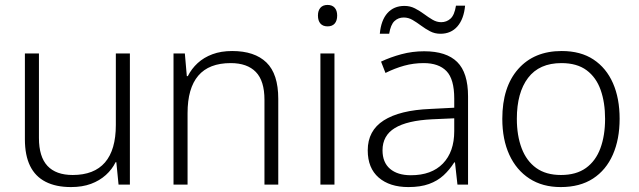

<svg xmlns="http://www.w3.org/2000/svg" viewBox="-20 -749 2591 779"><path d="M268 10Q207 10 165 -11.5Q123 -33 102 -76Q81 -119 81 -184V-532H138V-189Q138 -113 172.5 -76Q207 -39 275 -39Q362 -39 406 -90Q450 -141 450 -242V-532H507V0H461L452 -91H449Q435 -62 409.5 -39Q384 -16 349 -3Q314 10 268 10Z M684 0V-532H730L738 -440H742Q757 -470 782 -493Q807 -516 842 -529Q877 -542 922 -542Q1013 -542 1061 -495.5Q1109 -449 1109 -348V0H1053V-344Q1053 -421 1018 -457Q983 -493 916 -493Q828 -493 784.5 -442Q741 -391 741 -290V0Z M1280 0V-532H1337V0ZM1309 -642Q1290 -642 1280 -653.5Q1270 -665 1270 -686Q1270 -706 1280 -717.5Q1290 -729 1309 -729Q1328 -729 1338 -717.5Q1348 -706 1348 -686Q1348 -665 1338 -653.5Q1328 -642 1309 -642Z M1637 10Q1561 10 1516.5 -28.5Q1472 -67 1472 -139Q1472 -219 1537 -260.5Q1602 -302 1726 -307L1823 -312V-349Q1823 -428 1791.5 -460.5Q1760 -493 1699 -493Q1658 -493 1620 -482.5Q1582 -472 1544 -453L1526 -499Q1564 -517 1608.5 -529Q1653 -541 1701 -541Q1791 -541 1835 -497.5Q1879 -454 1879 -358V0H1836L1826 -90H1823Q1804 -60 1779.5 -37.5Q1755 -15 1720.5 -2.5Q1686 10 1637 10ZM1647 -38Q1731 -38 1777 -85.5Q1823 -133 1823 -217V-269L1733 -265Q1632 -260 1582 -229.5Q1532 -199 1532 -139Q1532 -90 1562.5 -64Q1593 -38 1647 -38ZM1521 -612Q1526 -667 1552 -696Q1578 -725 1621 -725Q1644 -725 1663.5 -715Q1683 -705 1700.5 -692Q1718 -679 1735 -669Q1752 -659 1770 -659Q1792 -659 1808 -673.5Q1824 -688 1830 -726H1867Q1862 -672 1836 -642Q1810 -612 1767 -612Q1744 -612 1725 -622Q1706 -632 1688.5 -645Q1671 -658 1654 -668Q1637 -678 1618 -678Q1596 -678 1580.5 -663.5Q1565 -649 1559 -612Z M2255 10Q2181 10 2128 -24.5Q2075 -59 2046.5 -121Q2018 -183 2018 -267Q2018 -396 2082.5 -469Q2147 -542 2259 -542Q2336 -542 2388 -507.5Q2440 -473 2467 -411.5Q2494 -350 2494 -267Q2494 -184 2466.5 -121.5Q2439 -59 2386 -24.5Q2333 10 2255 10ZM2256 -39Q2318 -39 2357.5 -67.5Q2397 -96 2416 -147.5Q2435 -199 2435 -267Q2435 -333 2417 -384Q2399 -435 2360 -464Q2321 -493 2258 -493Q2168 -493 2122.5 -433Q2077 -373 2077 -267Q2077 -199 2096.5 -147.5Q2116 -96 2155.5 -67.5Q2195 -39 2256 -39Z"/></svg>

Font: Noto Sans Symbols Light
Style: Regular
Weight: 300
Version: Version 2.002